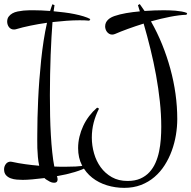

<svg xmlns="http://www.w3.org/2000/svg" viewBox="-57 -722 934 937"><path d="M224.1 152.8Q224.1 169.9 207 169.9Q196.3 169.9 186.3 164.6Q176.3 159.2 168 153.8Q165.5 152.3 163.8 150.6Q162.1 148.9 160.2 147Q128.9 150.9 101.1 153.3Q73.2 155.8 53.7 155.8Q40.5 155.8 24.9 154.5Q9.3 153.3 -4.6 148.2Q-18.6 143.1 -27.8 132.8Q-37.1 122.6 -37.1 104Q-37.1 90.3 -28.6 78.6Q-20 66.9 -4.9 66.9Q-3.4 66.9 -1.5 67.4Q0.5 67.9 2 67.9Q32.7 74.7 66.4 79.3Q100.1 84 134.3 86.9Q129.9 66.4 127.9 44.2Q126 22 125.2 1Q124.5 -20 124.8 -38.1Q125 -56.2 125 -67.9Q125 -103.5 126 -146.2Q127 -189 129.2 -235.6Q131.3 -282.2 135 -331.3Q138.7 -380.4 143.8 -429Q148.9 -477.5 156 -523.7Q163.1 -569.8 172.4 -610.8Q130.9 -605 91.8 -596.9Q52.7 -588.9 20 -579.1Q17.1 -578.1 14.6 -578.1Q12.2 -578.1 9.8 -578.1Q2.4 -578.1 -3.7 -581.5Q-9.8 -585 -13.7 -590.3Q-17.6 -595.7 -19.8 -602.5Q-22 -609.4 -22 -616.2Q-22 -630.9 -14.9 -640.6Q-7.8 -650.4 3.4 -656.7Q14.6 -663.1 29.1 -666Q43.5 -668.9 58.1 -670.4Q72.8 -671.9 86.2 -671.9Q99.6 -671.9 109.9 -671.9Q125 -671.9 145 -671.1Q165 -670.4 187.5 -668.5Q189.9 -677.2 192.9 -685.3Q195.8 -693.4 198.7 -701.2L209 -696.8Q207 -687 204.6 -667Q230 -664.6 256.3 -661.4Q282.7 -658.2 306.6 -653.3Q330.6 -648.4 350.6 -642.3Q370.6 -636.2 383.8 -628.9L378.9 -621.1Q366.7 -622.6 354.2 -622.8Q341.8 -623 330.1 -623Q300.8 -623 267.6 -620.6Q234.4 -618.2 199.2 -614.3Q196.8 -581.5 194.3 -540.8Q191.9 -500 190.2 -453.6Q188.5 -407.2 187.5 -357.4Q186.5 -307.6 186.5 -257.1Q186.5 -206.5 187.5 -157.2Q188.5 -107.9 191.2 -63Q193.8 -18.1 198 21.2Q202.1 60.5 208 90.8Q221.2 91.3 234.1 91.6Q247.1 91.8 259.8 91.8Q285.6 91.8 312 90.6Q338.4 89.4 363.8 84L368.7 91.8Q358.4 99.1 342.5 105.5Q326.7 111.8 307.4 117.7Q288.1 123.5 265.9 128.7Q243.7 133.8 220.7 137.7Q222.2 141.6 223.1 145.3Q224.1 148.9 224.1 152.8ZM808.1 -141.1Q808.1 -103 801.5 -63.2Q794.9 -23.4 781.2 13.9Q767.6 51.3 746.6 84.2Q725.6 117.2 696.8 141.8Q668 166.5 631.1 180.7Q594.2 194.8 549.3 194.8Q505.9 194.8 465.1 182.4Q424.3 169.9 393.1 145.3Q361.8 120.6 343 84.5Q324.2 48.3 324.2 1Q324.2 -27.3 330.8 -54.9Q337.4 -82.5 349.4 -107.9Q361.3 -133.3 378.4 -155.8Q395.5 -178.2 417 -196.8L426.3 -191.9Q409.2 -158.7 400.1 -123.3Q391.1 -87.9 391.1 -50.8Q391.1 -11.7 401.9 26.1Q412.6 64 434.3 94Q456.1 124 488.8 142.6Q521.5 161.1 565.4 161.1Q601.6 161.1 627.7 149.7Q653.8 138.2 672.1 118.4Q690.4 98.6 701.9 72.5Q713.4 46.4 719.5 16.8Q725.6 -12.7 727.8 -43.5Q730 -74.2 730 -103Q730 -163.6 723.1 -227.1Q716.3 -290.5 704.6 -355Q692.9 -419.4 677.2 -482.9Q661.6 -546.4 644 -606.9Q603.5 -594.2 567.4 -581.1Q531.2 -567.9 504.4 -556.2Q500.5 -554.7 497.3 -554Q494.1 -553.2 490.2 -553.2Q482.4 -553.2 476.1 -556.9Q469.7 -560.5 465.3 -566.2Q460.9 -571.8 458.5 -578.9Q456.1 -585.9 456.1 -592.8Q456.1 -603.5 460 -611.6Q463.9 -619.6 470.5 -626Q477.1 -632.3 485.4 -636.7Q493.7 -641.1 502.4 -644Q526.4 -652.3 558.8 -658Q591.3 -663.6 625.5 -666.5Q623 -674.3 620.8 -681.6Q618.7 -689 616.2 -696.8L625 -702.1Q630.9 -693.8 636.7 -685.5Q642.6 -677.2 648.4 -668.5Q673.8 -670.4 697.3 -671.1Q720.7 -671.9 739.3 -671.9Q751.5 -671.9 767.1 -671.6Q782.7 -671.4 798.8 -669.9Q814.9 -668.5 830.1 -665.8Q845.2 -663.1 856.4 -658.2L853 -649.9Q818.8 -648.9 773.4 -640.1Q728 -631.3 679.7 -617.7Q710.4 -564 734.1 -505.4Q757.8 -446.8 774.4 -386Q791 -325.2 799.6 -263.4Q808.1 -201.7 808.1 -141.1Z"/></svg>

Font: Montez
Style: Regular
Weight: 400
Designer: Astigmatic (AOETI)
Foundry: Astigmatic (AOETI)
Version: Version 1.000